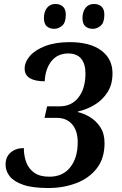

<svg xmlns="http://www.w3.org/2000/svg" viewBox="-20 -936 613 966"><path d="M223 10Q143 10 96 -6.5Q49 -23 28.5 -49.5Q8 -76 8 -108Q8 -147 34 -169Q60 -191 100 -191Q100 -151 112.5 -118.5Q125 -86 153 -66.5Q181 -47 229 -47Q296 -47 333.5 -94.5Q371 -142 371 -220Q371 -279 342.5 -311Q314 -343 266 -343H204L217 -401H280Q340 -401 375 -446Q410 -491 410 -567Q410 -614 388.5 -640.5Q367 -667 323 -667Q270 -667 239 -628.5Q208 -590 205 -527Q157 -527 130.5 -542.5Q104 -558 104 -591Q104 -624 130.5 -654.5Q157 -685 208 -704.5Q259 -724 331 -724Q433 -724 489.5 -682Q546 -640 546 -567Q546 -511 521 -472Q496 -433 456.5 -409Q417 -385 372 -375V-372Q400 -366 431.5 -347.5Q463 -329 484.5 -296.5Q506 -264 506 -216Q506 -139 467 -89Q428 -39 363.5 -14.5Q299 10 223 10ZM447 -791Q423 -791 409 -804Q395 -817 395 -845Q395 -877 410.5 -896.5Q426 -916 453 -916Q476 -916 490.5 -903Q505 -890 505 -862Q505 -822 486.5 -806.5Q468 -791 447 -791ZM253 -791Q229 -791 215 -804Q201 -817 201 -845Q201 -877 216.5 -896.5Q232 -916 259 -916Q282 -916 296.5 -903Q311 -890 311 -862Q311 -822 292.5 -806.5Q274 -791 253 -791Z"/></svg>

Font: Noto Serif SemiCondensed SemiBold
Style: Italic
Weight: 600
Width: 4
Italic angle: -12°
Designer: Monotype Design Team
Foundry: Monotype Imaging Inc.
Version: Version 2.014; ttfautohint (v1.8.4.7-5d5b)